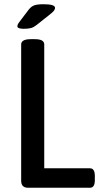

<svg xmlns="http://www.w3.org/2000/svg" viewBox="-20 -887 476 907"><path d="M113 0Q80 0 80 -33V-677Q80 -689 91 -695.5Q102 -702 127 -702H143Q168 -702 178.5 -695.5Q189 -689 189 -677V-92H405Q428 -92 428 -56V-36Q428 0 405 0ZM92 -751Q62 -751 62 -763Q62 -771 72 -784L116 -842Q128 -857 142.5 -862Q157 -867 186 -867Q240 -867 240 -850Q240 -843 234 -835.5Q228 -828 211 -815L153 -769Q139 -758 126.5 -754.5Q114 -751 92 -751Z"/></svg>

Font: Asap Semi Condensed Medium
Style: Regular
Weight: 500
Width: 4
Designer: Pablo Cosgaya
Foundry: Omnibus-Type
Version: Version 3.001; ttfautohint (v1.8.4.7-5d5b)